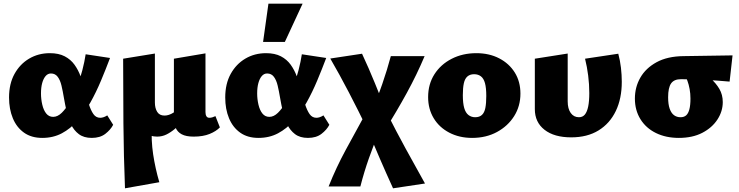

<svg xmlns="http://www.w3.org/2000/svg" viewBox="-20 -731 4002 1040"><path d="M209 16Q150 16 110 -12.5Q70 -41 49.5 -90.5Q29 -140 29 -203Q29 -277 58.5 -330.5Q88 -384 138 -413.5Q188 -443 250 -443Q298 -443 330.5 -426Q363 -409 383.5 -380.5Q404 -352 417 -316.5Q430 -281 439 -246Q450 -202 461 -167.5Q472 -133 486 -113Q500 -93 523 -93Q531 -93 540.5 -96Q550 -99 561 -106L593 -55Q579 -28 550.5 -6Q522 16 477 16Q434 16 407 -4.5Q380 -25 364.5 -57.5Q349 -90 340.5 -128.5Q332 -167 326 -202Q320 -238 313 -267.5Q306 -297 292.5 -315Q279 -333 256 -333Q239 -333 227 -319Q215 -305 208.5 -281Q202 -257 202 -225Q202 -194 209 -164Q216 -134 230.5 -116Q245 -98 268 -98Q292 -98 314.5 -120Q337 -142 358 -178Q379 -214 396.5 -259Q414 -304 426 -350.5Q438 -397 444 -437L576 -417Q553 -356 527 -294Q501 -232 470 -176.5Q439 -121 400.5 -77.5Q362 -34 315 -9Q268 16 209 16Z M657 289Q650 114 648.5 -62Q647 -238 647 -413L819 -441V-176Q819 -145 831.5 -125Q844 -105 871 -105Q883 -105 895 -109Q907 -113 919 -120.5Q931 -128 939 -138L974 -78Q951 -53 928 -33.5Q905 -14 881.5 -2.5Q858 9 831 9Q813 9 795.5 4Q778 -1 762 -12L803 -48Q798 28 809.5 104.5Q821 181 843 256ZM1029 9Q988 9 964.5 -3.5Q941 -16 931.5 -39Q922 -62 922 -94V-413L1093 -442V-124Q1093 -110 1098 -101.5Q1103 -93 1114 -93Q1122 -93 1130.5 -95.5Q1139 -98 1147 -102L1171 -41Q1151 -20 1115.5 -5.5Q1080 9 1029 9Z M1380 16Q1321 16 1281 -12.5Q1241 -41 1220.5 -90.5Q1200 -140 1200 -203Q1200 -277 1229.5 -330.5Q1259 -384 1309 -413.5Q1359 -443 1421 -443Q1469 -443 1501.5 -426Q1534 -409 1554.5 -380.5Q1575 -352 1588 -316.5Q1601 -281 1610 -246Q1621 -202 1632 -167.5Q1643 -133 1657 -113Q1671 -93 1694 -93Q1702 -93 1711.5 -96Q1721 -99 1732 -106L1764 -55Q1750 -28 1721.5 -6Q1693 16 1648 16Q1605 16 1578 -4.5Q1551 -25 1535.5 -57.5Q1520 -90 1511.5 -128.5Q1503 -167 1497 -202Q1491 -238 1484 -267.5Q1477 -297 1463.5 -315Q1450 -333 1427 -333Q1410 -333 1398 -319Q1386 -305 1379.5 -281Q1373 -257 1373 -225Q1373 -194 1380 -164Q1387 -134 1401.5 -116Q1416 -98 1439 -98Q1463 -98 1485.5 -120Q1508 -142 1529 -178Q1550 -214 1567.5 -259Q1585 -304 1597 -350.5Q1609 -397 1615 -437L1747 -417Q1724 -356 1698 -294Q1672 -232 1641 -176.5Q1610 -121 1571.5 -77.5Q1533 -34 1486 -9Q1439 16 1380 16ZM1405 -504 1434 -711H1619L1523 -504Z M2109 289Q2072 208 2037 127Q2002 46 1968 -35Q1921 -132 1870 -230Q1819 -328 1769 -414L1941 -440Q1977 -363 2010.5 -281Q2044 -199 2075 -121Q2127 -18 2176.5 72.5Q2226 163 2282 263ZM1760 279Q1801 176 1853.5 79.5Q1906 -17 1962 -119L2037 -25Q2004 53 1978 127Q1952 201 1932 279ZM2066 -28 1991 -124Q2024 -199 2050.5 -275.5Q2077 -352 2097 -427H2280Q2238 -327 2183.5 -227.5Q2129 -128 2066 -28Z M2537 16Q2468 16 2413.5 -12.5Q2359 -41 2329 -91Q2299 -141 2299 -205Q2299 -275 2333 -328.5Q2367 -382 2426.5 -412.5Q2486 -443 2560 -443Q2630 -443 2684 -415Q2738 -387 2768.5 -338Q2799 -289 2799 -224Q2799 -156 2765 -102Q2731 -48 2672 -16Q2613 16 2537 16ZM2554 -96Q2577 -96 2590.5 -108.5Q2604 -121 2609 -146.5Q2614 -172 2614 -211Q2614 -255 2607 -280.5Q2600 -306 2585 -317.5Q2570 -329 2548 -329Q2526 -329 2512 -317Q2498 -305 2492.5 -280Q2487 -255 2487 -216Q2487 -172 2494.5 -146Q2502 -120 2517.5 -108Q2533 -96 2554 -96Z M3074 13Q2982 13 2929.5 -28Q2877 -69 2877 -140V-413L3055 -441V-182Q3055 -142 3071.5 -119Q3088 -96 3116 -96Q3136 -96 3148 -110.5Q3160 -125 3166 -154Q3172 -183 3172 -227Q3172 -274 3166 -321.5Q3160 -369 3149 -413L3329 -440Q3339 -403 3343.5 -364Q3348 -325 3348 -288Q3348 -197 3315.5 -129.5Q3283 -62 3222 -24.5Q3161 13 3074 13Z M3657 16Q3587 16 3533 -10.5Q3479 -37 3449 -85.5Q3419 -134 3419 -197Q3419 -259 3448.5 -310.5Q3478 -362 3536.5 -394Q3595 -426 3682 -427L3948 -431L3932 -289Q3865 -295 3800 -298.5Q3735 -302 3668 -302Q3631 -302 3615 -279Q3599 -256 3599 -204Q3599 -166 3607.5 -142Q3616 -118 3631 -107Q3646 -96 3666 -96Q3685 -96 3696.5 -106Q3708 -116 3714 -138.5Q3720 -161 3720 -197Q3720 -224 3715.5 -248.5Q3711 -273 3703.5 -293.5Q3696 -314 3686 -326L3763 -355Q3798 -333 3828 -307Q3858 -281 3876.5 -249.5Q3895 -218 3895 -178Q3895 -128 3866 -83.5Q3837 -39 3784 -11.5Q3731 16 3657 16Z"/></svg>

Font: Ysabeau Office Black
Style: Regular
Weight: 900
Designer: Christian Thalmann (Catharsis Fonts)
Version: Version 2.001;gftools[0.9.30]; featfreeze: tnum,lnum,ss02